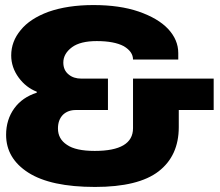

<svg xmlns="http://www.w3.org/2000/svg" viewBox="-20 -720 861 752"><path d="M346.2 -700.2Q448.7 -700.2 522.9 -674.8Q599.1 -648.4 638.2 -606.9Q678.2 -564 678.2 -512.2V-486.8H501Q501 -517.6 464.8 -539.1Q427.2 -559.1 358.9 -559.1Q294.9 -559.1 262.2 -535.2Q228 -509.8 228 -475.1Q228 -444.8 249 -428.2Q268.1 -412.1 298.8 -412.1H402.8V-289.1H276.9Q246.6 -289.1 227.1 -271Q207 -251 207 -216.8Q207 -175.8 242.2 -152.8Q276.4 -128.9 351.1 -128.9Q501 -128.9 501 -217.8V-412.1H816.9V-289.1H680.2V-222.2Q680.2 -109.9 601.1 -48.8Q522 12.2 352.1 12.2Q178.7 12.2 90.8 -43.9Q3.9 -99.6 3.9 -191.9Q3.9 -251.5 36.1 -295.9Q67.4 -338.9 124 -356.9V-360.8Q81.5 -377.4 53.2 -416Q23.9 -456.1 23.9 -502.9Q23.9 -557.6 61 -602.1Q97.2 -647 169.9 -673.8Q245.1 -700.2 346.2 -700.2Z"/></svg>

Font: Archivo-RBTV
Style: Regular
Weight: 500
Designer: Hector Gatti
Foundry: Hector Gatti
Version: ""